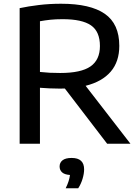

<svg xmlns="http://www.w3.org/2000/svg" viewBox="-20 -768 741 1026"><path d="M85 0V-724.5Q132 -734.5 188 -741.2Q244 -748 306.5 -748Q462.5 -748 540 -694.2Q617.5 -640.5 617.5 -523Q617.5 -438.5 571.5 -385Q525.5 -331.5 437.5 -309.5L677 0H552.5L326.5 -295Q313 -294.5 299 -294.5Q268.5 -294.5 244.2 -295.8Q220 -297 193.5 -299V0ZM302 -378Q413 -378 463.5 -413Q514 -448 514 -522Q514 -599.5 466.2 -632.5Q418.5 -665.5 314.5 -665.5Q277.5 -665.5 249.2 -662.5Q221 -659.5 193.5 -654.5V-383.5Q222.5 -380.5 246 -379.2Q269.5 -378 302 -378ZM331 238Q341.5 216.5 346.8 199.5Q352 182.5 354 167Q325 165 311.8 153Q298.5 141 298.5 121.5Q298.5 101 314.2 88.5Q330 76 363 76Q429.5 76 429.5 137Q429.5 160 421.2 187.5Q413 215 398 238Z"/></svg>

Font: Encode Sans SemiExpanded SemiExpanded Medium
Style: Regular
Weight: 500
Width: 6
Designer: Multiple Designers
Foundry: Impallari Type
Version: Version 3.000; ttfautohint (v1.8.3) -l 8 -r 50 -G 200 -x 14 